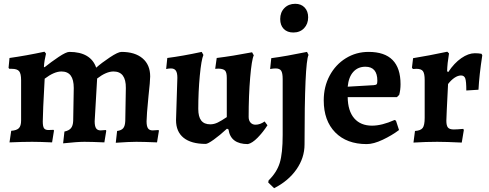

<svg xmlns="http://www.w3.org/2000/svg" viewBox="-20 -746 2570 1010"><path d="M365 -110 368 -283Q368 -327 352 -348.5Q336 -370 303 -370Q265 -370 215 -332Q205 -152 205 -107Q205 -81 211.5 -71.5Q218 -62 235 -62L262 -63L264 -59L254 3Q186 0 149 0Q100 0 30 3L39 -58Q68 -60 79.5 -72Q91 -84 91 -112V-324Q91 -359 80.5 -371.5Q70 -384 42 -384H29L25 -389L30 -441Q116 -453 214 -474L222 -464Q213 -427 211 -395L214 -392Q249 -420 288.5 -446.5Q328 -473 345 -473Q401 -473 436.5 -452Q472 -431 486 -390Q514 -415 557.5 -444Q601 -473 619 -473Q690 -473 730 -439Q770 -405 770 -344Q770 -320 761 -239Q751 -137 751 -108Q751 -82 758.5 -71Q766 -60 783 -60Q793 -60 814 -62L816 -58L806 3Q734 0 697 0Q660 0 589 5L596 -57Q619 -60 628.5 -72Q638 -84 639 -110L642 -283Q643 -370 577 -370Q539 -370 491 -333L478 -108Q478 -82 485.5 -71Q493 -60 509 -60Q519 -60 537 -62L539 -58L529 3Q460 0 424 0Q387 0 312 8L319 -54Q343 -59 353.5 -72Q364 -85 365 -110Z M879 -386Q868 -386 854 -383L860 -441Q939 -451 1041 -473L1050 -457Q1039 -432 1031 -347.5Q1023 -263 1023 -173Q1023 -132 1038.5 -112Q1054 -92 1086 -92Q1106 -92 1125.5 -101.5Q1145 -111 1173 -130V-336Q1173 -364 1164.5 -374Q1156 -384 1130 -385L1112 -384L1120 -441Q1202 -451 1306 -471L1315 -455Q1304 -432 1296 -338Q1288 -244 1288 -131Q1288 -112 1298 -101Q1308 -90 1324 -90Q1348 -90 1372 -107L1387 -87Q1363 -50 1335 -21.5Q1307 7 1284 12Q1193 12 1182 -65L1174 -69Q1136 -34 1104.5 -11.5Q1073 11 1062 11Q986 11 946 -21Q906 -53 906 -114L913 -337Q913 -363 905 -374.5Q897 -386 879 -386Z M1454 -646Q1454 -681 1476 -703.5Q1498 -726 1533 -726Q1564 -726 1582.5 -706.5Q1601 -687 1601 -655Q1601 -620 1579.5 -597.5Q1558 -575 1523 -575Q1491 -575 1472.5 -594Q1454 -613 1454 -646ZM1391 214 1393 203Q1436 161 1451.5 111Q1467 61 1467 -36V-330Q1467 -362 1459 -374Q1451 -386 1430 -386Q1418 -386 1401 -383L1407 -440Q1483 -450 1595 -473L1603 -457Q1582 -414 1582 14Q1582 84 1539.5 145Q1497 206 1422 244Z M1683 -218Q1683 -290 1714 -348Q1745 -406 1799 -439.5Q1853 -473 1919 -473Q2087 -473 2087 -303Q2087 -273 2080 -247L2068 -235H1809Q1810 -162 1843.5 -123.5Q1877 -85 1937 -85Q1989 -85 2056 -115L2063 -111L2079 -62Q2042 -34 1993.5 -11Q1945 12 1909 12Q1804 12 1743.5 -49.5Q1683 -111 1683 -218ZM1946 -298Q1958 -299 1961.5 -303Q1965 -307 1965 -321Q1965 -395 1902 -395Q1863 -395 1838.5 -368Q1814 -341 1809 -290Z M2214 -126V-325Q2214 -359 2205 -371.5Q2196 -384 2171 -384L2152 -383L2147 -390L2153 -440Q2234 -453 2333 -474L2342 -465Q2333 -412 2332 -371L2338 -367Q2369 -414 2406.5 -440Q2444 -466 2478 -466Q2497 -466 2513 -463L2517 -455Q2501 -351 2497 -274L2433 -270Q2433 -318 2427.5 -333.5Q2422 -349 2405 -349Q2389 -349 2371 -337Q2353 -325 2337 -304Q2328 -128 2328 -111Q2328 -85 2336.5 -75Q2345 -65 2367 -65Q2384 -65 2417 -68L2420 -62L2409 4Q2325 0 2280 0Q2222 0 2155 4L2163 -57Q2193 -59 2203.5 -73Q2214 -87 2214 -126Z"/></svg>

Font: Alegreya
Style: Bold
Weight: 700
Designer: Juan Pablo del Peral
Foundry: Huerta Tipografica
Version: Version 2.008; ttfautohint (v1.8)